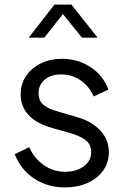

<svg xmlns="http://www.w3.org/2000/svg" viewBox="-20 -804 549 836"><path d="M44 -133 107 -163Q130 -113 171.5 -84.5Q213 -56 263 -56Q312 -56 344.5 -79.5Q377 -103 377 -141Q377 -177 350.5 -195.5Q324 -214 287 -224L210 -246Q138 -266 104 -303.5Q70 -341 70 -393Q70 -439 94 -474Q118 -509 159 -528.5Q200 -548 250 -548Q319 -548 374 -512Q429 -476 452 -414L388 -384Q368 -429 330.5 -454.5Q293 -480 247 -480Q202 -480 175 -457.5Q148 -435 148 -399Q148 -363 171 -346Q194 -329 227 -320L316 -294Q381 -275 417.5 -235Q454 -195 454 -141Q454 -97 429.5 -62Q405 -27 361.5 -7.5Q318 12 263 12Q186 12 128 -27Q70 -66 44 -133ZM217 -784H291L405 -640H337L231 -771H276L173 -640H105Z"/></svg>

Font: Trafiko Sans Variable
Style: Regular
Weight: 400
Designer: Gumpita Rahayu / Trafiko
Foundry: Tokotype / Trafiko
Version: Version 0.001;FEAKit 1.0